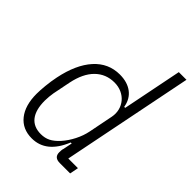

<svg xmlns="http://www.w3.org/2000/svg" viewBox="-218 -843 957 957"><g transform="rotate(45 261.0 -364.0)"><path d="M369 0Q329 0 329 -36Q329 -42 329.5 -49.5Q330 -57 332 -62L342 -111H335Q285 12 183 12Q117 12 80 -34.5Q43 -81 43 -162Q43 -186 46.5 -221.5Q50 -257 57 -291Q80 -403 134.5 -463.5Q189 -524 269 -524Q322 -524 356 -498.5Q390 -473 398 -425H405L468 -740H522L383 -46H451L442 0ZM200 -35Q228 -35 250 -46Q272 -57 295 -82Q320 -110 338 -145.5Q356 -181 363 -216L389 -347Q394 -373 388 -396.5Q382 -420 367 -438Q352 -456 329 -466.5Q306 -477 278 -477Q218 -477 177 -436.5Q136 -396 120 -318L101 -223Q99 -211 97.5 -196Q96 -181 96 -167Q96 -102 122.5 -68.5Q149 -35 200 -35Z"/></g></svg>

Font: IBM Plex Sans Condensed Light
Style: Italic
Weight: 300
Width: 3
Italic angle: -11°
Designer: Mike Abbink, Paul van der Laan, Pieter van Rosmalen
Foundry: Bold Monday
Version: Version 1.3